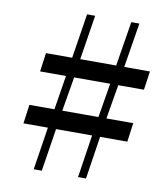

<svg xmlns="http://www.w3.org/2000/svg" viewBox="-85 -841 793 913"><g transform="rotate(10 311.0 -385.0)"><path d="M171.5 -207H53.5L66 -298.5H187L213.5 -464H88.5L101 -554.5H227.5L261.5 -770H300.5L266.5 -554.5H440L475 -770H514L479 -554.5H603L590 -464H466L438 -298.5H567.5L555 -207H423.5L392 -0.5H353.5L385 -207H211L178.5 -0.5H139.5ZM399.5 -298.5 427 -464H253L225 -298.5Z"/></g></svg>

Font: Merriweather 120pt
Style: Bold Italic
Weight: 700
Italic angle: -7.8°
Version: Version 2.101